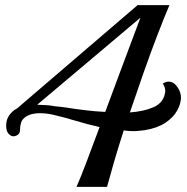

<svg xmlns="http://www.w3.org/2000/svg" viewBox="-20 -728 728 748"><path d="M278 0Q291 -29 315 -91.5Q339 -154 368 -233Q319 -244 274.5 -257.5Q230 -271 187 -281Q160 -287 135 -287Q104 -287 83 -275Q66 -264 62 -250Q58 -236 58 -222Q58 -209 49.5 -203Q41 -197 31 -197Q21 -198 12.5 -208Q4 -218 4 -239Q4 -262 16 -279Q28 -296 47 -306L516 -708H640Q620 -661 594 -593.5Q568 -526 540.5 -448Q513 -370 486 -290Q541 -294 578.5 -310.5Q616 -327 623 -366Q625 -374 622.5 -384.5Q620 -395 614 -402Q625 -410 637 -410Q653 -410 665 -396.5Q677 -383 682 -367Q685 -358 685 -348Q685 -324 670 -297Q655 -270 624 -249.5Q593 -229 545 -221Q534 -220 522.5 -218.5Q511 -217 500 -217Q482 -217 462 -220Q438 -145 421.5 -87.5Q405 -30 397 0ZM390 -292Q413 -354 437 -418.5Q461 -483 481.5 -537.5Q502 -592 514.5 -625.5Q527 -659 527 -659L125 -320Q154 -319 166 -318Q178 -317 194 -314Q218 -312 238 -309Q258 -306 271 -304Q285 -302 317.5 -298Q350 -294 390 -292Z"/></svg>

Font: Playball
Style: Regular
Weight: 400
Designer: Robert E. Leuschke
Foundry: Robert E. Leuschke
Version: Version 1.010